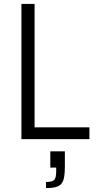

<svg xmlns="http://www.w3.org/2000/svg" viewBox="-20 -708 498 977"><path d="M89 0V-688H156V-60H435V0ZM266 162V145H236V62H310V140Q310 186 302.5 208.5Q295 231 275 240Q255 249 214 249V218Q247 218 256.5 207Q266 196 266 162Z"/></svg>

Font: Saira Semi Condensed Light
Style: Regular
Weight: 300
Width: 4
Designer: Hector Gatti with collaboration of the Omnibus-Type team
Foundry: Omnibus-Type
Version: Version 1.001; ttfautohint (v1.8)